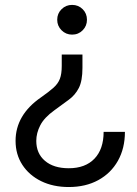

<svg xmlns="http://www.w3.org/2000/svg" viewBox="-20 -544 564 788"><path d="M318.4 -320.3V-265.6Q318.4 -211.9 303.5 -182.9Q288.6 -153.8 262.5 -134.8Q236.3 -115.7 203.1 -91.3Q161.6 -61.5 145.3 -29.8Q128.9 2 128.9 34.2Q128.9 85.9 164.6 116.2Q200.2 146.5 262.2 146.5Q330.1 146.5 367.7 107.2Q405.3 67.9 405.3 -2.9H492.7Q492.7 64.9 463.9 116Q435.1 167 383.3 195.3Q331.5 223.6 262.2 223.6Q198.2 223.6 148.9 199.5Q99.6 175.3 71.8 132.6Q43.9 89.8 43.9 34.2Q43.9 -72.3 148.4 -144.5Q181.2 -167.5 199.7 -184.1Q218.3 -200.7 225.8 -220.7Q233.4 -240.7 233.4 -273.4V-320.3ZM275.9 -523.9Q301.8 -523.9 319.3 -506.3Q336.9 -488.8 336.9 -462.9Q336.9 -437.5 319.3 -419.7Q301.8 -401.9 275.9 -401.9Q250.5 -401.9 232.7 -419.7Q214.8 -437.5 214.8 -462.9Q214.8 -488.8 232.7 -506.3Q250.5 -523.9 275.9 -523.9Z"/></svg>

Font: Inter Display
Style: Regular
Weight: 400
Designer: Rasmus Andersson
Foundry: rsms
Version: Version 4.001;git-9221beed3